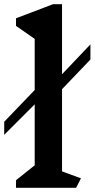

<svg xmlns="http://www.w3.org/2000/svg" viewBox="-43 -893 450 913"><path d="M252 -78 342 -45 319 0H33V-36L122 -107V-397L-23 -252V-314L122 -465V-708L33 -770V-806L209 -873H252V-540L387 -682V-610L252 -469Z"/></svg>

Font: InknutAntiqua
Style: Medium
Weight: 500
Designer: Claus Eggers Srensen
Foundry: Claus Eggers Srensen
Version: Version 1.000; ttfautohint (v1.2) -l 7 -r 28 -G 50 -x 13 -D 